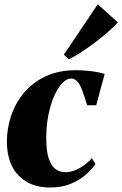

<svg xmlns="http://www.w3.org/2000/svg" viewBox="-20 -846 559 878"><path d="M208 11.5Q119 11.5 65.5 -42.8Q12 -97 11.5 -198.5Q11.5 -259 31.2 -317.5Q51 -376 90.5 -422.8Q130 -469.5 189.5 -497.2Q249 -525 328 -525Q357.5 -525 394.8 -520.8Q432 -516.5 458.5 -507.5L420 -364.5H378.5Q365.5 -408.5 355 -435.2Q344.5 -462 332.5 -474.5Q320.5 -487 304.5 -487Q285.5 -487 265.8 -466.8Q246 -446.5 229 -409.5Q212 -372.5 201.5 -321.2Q191 -270 191.5 -208.5Q192 -151.5 203.8 -118.8Q215.5 -86 235 -72.2Q254.5 -58.5 278.5 -58.5Q302.5 -58.5 326.2 -68.8Q350 -79 369.5 -94Q389 -109 400 -123L416.5 -95.5Q400 -71.5 371.8 -46.8Q343.5 -22 303 -5.2Q262.5 11.5 208 11.5ZM272 -596 427 -826.5 519 -743.5Q504.5 -728 483.5 -708.8Q462.5 -689.5 437.8 -669.8Q413 -650 387.2 -631.8Q361.5 -613.5 337.8 -598.8Q314 -584 295 -575Z"/></svg>

Font: Merriweather 120pt Black
Style: Italic
Weight: 900
Italic angle: -7.8°
Version: Version 2.101